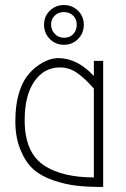

<svg xmlns="http://www.w3.org/2000/svg" viewBox="-20 -742 500 763"><path d="M290 -587Q267 -564 234 -564Q201 -564 178 -587Q155 -610 155 -643.5Q155 -677 178 -699.5Q201 -722 234 -722Q267 -722 290 -699.5Q313 -677 313 -643.5Q313 -610 290 -587ZM285 -644Q285 -666 270.5 -680Q256 -694 234 -694Q212 -694 197.5 -680Q183 -666 183 -644.5Q183 -623 197.5 -607.5Q212 -592 235 -592Q258 -592 271.5 -607Q285 -622 285 -644ZM353 -500H390V1Q330 1 285 -4Q240 -9 191.5 -25.5Q143 -42 112 -70Q81 -98 61 -147.5Q41 -197 41 -259Q41 -321 53.5 -365.5Q66 -410 85.5 -436.5Q105 -463 129 -480Q171 -511 212 -511Q287 -511 353 -440ZM78 -264Q78 -133 159 -82Q231 -37 353 -37V-390Q319 -429 287.5 -451.5Q256 -474 218 -474Q155 -474 116.5 -418.5Q78 -363 78 -264Z"/></svg>

Font: Bubbler One
Style: Regular
Weight: 400
Designer: Brenda Gallo (gbrenda1987@gmail.com)
Foundry: Brenda Gallo
Version: Version 1.003